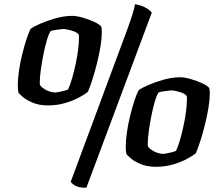

<svg xmlns="http://www.w3.org/2000/svg" viewBox="-20 -783 1031 907"><path d="M207 -285Q164 -285 133 -298.5Q102 -312 85.5 -327Q69 -342 68 -344Q66 -349 65 -358.5Q64 -368 64 -380Q64 -408 69.5 -447.5Q75 -487 85 -527Q95 -567 105.5 -599Q116 -631 125 -647Q138 -657 170 -671Q202 -685 242.5 -696.5Q283 -708 321 -708Q342 -708 371.5 -699.5Q401 -691 425.5 -679.5Q450 -668 458 -658Q460 -652 460.5 -645Q461 -638 461 -630Q461 -603 455 -565.5Q449 -528 439 -487.5Q429 -447 417.5 -410.5Q406 -374 395 -349Q382 -338 353.5 -322.5Q325 -307 287 -296Q249 -285 207 -285ZM241 -346Q245 -346 258 -348.5Q271 -351 284.5 -354.5Q298 -358 302 -361Q312 -383 321 -414.5Q330 -446 337.5 -481Q345 -516 349 -548.5Q353 -581 353 -604Q353 -610 353 -614Q353 -618 352 -619Q345 -629 330 -634.5Q315 -640 300.5 -643Q286 -646 280 -646Q277 -646 264.5 -644.5Q252 -643 238.5 -641Q225 -639 219 -636Q210 -623 201 -592Q192 -561 184.5 -523Q177 -485 172.5 -450.5Q168 -416 168 -396Q168 -391 168 -387Q168 -383 169 -381Q177 -370 190 -362Q203 -354 217 -350Q231 -346 241 -346ZM388 104Q361 104 344 98Q327 92 314 76L533 -514Q562 -591 579.5 -639Q597 -687 606 -716Q615 -745 618 -763Q645 -759 666.5 -747.5Q688 -736 697 -723ZM717 5Q674 5 643 -8.5Q612 -22 595.5 -37Q579 -52 578 -54Q576 -59 575 -68.5Q574 -78 574 -90Q574 -118 579.5 -157.5Q585 -197 595 -237Q605 -277 615.5 -309Q626 -341 635 -357Q648 -367 680 -381Q712 -395 752.5 -406.5Q793 -418 831 -418Q852 -418 881.5 -409.5Q911 -401 935.5 -389.5Q960 -378 968 -368Q970 -362 970.5 -355Q971 -348 971 -340Q971 -313 965 -275.5Q959 -238 949 -197.5Q939 -157 927.5 -120.5Q916 -84 905 -59Q892 -48 863.5 -32.5Q835 -17 797 -6Q759 5 717 5ZM751 -56Q755 -56 768 -58.5Q781 -61 794.5 -64.5Q808 -68 812 -71Q822 -93 831 -124.5Q840 -156 847.5 -191Q855 -226 859 -258.5Q863 -291 863 -314Q863 -320 863 -324Q863 -328 862 -329Q855 -339 840 -344.5Q825 -350 810.5 -353Q796 -356 790 -356Q787 -356 774.5 -354.5Q762 -353 748.5 -351Q735 -349 729 -346Q720 -333 711 -302Q702 -271 694.5 -233Q687 -195 682.5 -160.5Q678 -126 678 -106Q678 -101 678 -97Q678 -93 679 -91Q687 -80 700 -72Q713 -64 727 -60Q741 -56 751 -56Z"/></svg>

Font: Texturina 12pt ExtraBold
Style: Italic
Weight: 800
Italic angle: -11°
Designer: Guillermo Torres Carreño
Foundry: Omnibus-Type
Version: Version 1.002